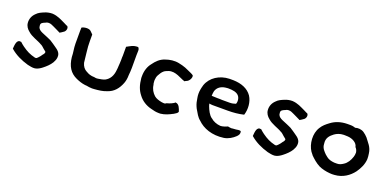

<svg xmlns="http://www.w3.org/2000/svg" viewBox="-13 -1069 3323 1654"><g transform="rotate(20 1649.0 -242.5)"><path d="M52 -95 54 -93C100 -53 157 -26 220 -8C240 -4 265 3 288 0C312 -3 336 -19 351 -31C377 -51 404 -76 421 -104C430 -121 437 -134 439 -154V-157C443 -196 415 -217 388 -235C372 -248 353 -258 336 -270V-271H335C320 -279 306 -284 291 -291C250 -310 202 -318 202 -362V-363C199 -384 216 -391 234 -399H235C243 -404 254 -409 268 -409C287 -409 300 -401 316 -394C335 -384 356 -376 380 -363L382 -361C386 -362 412 -380 413 -381C431 -390 442 -422 426 -438L424 -439C412 -442 403 -450 390 -455C353 -472 320 -492 270 -495C243 -495 220 -489 201 -481C175 -470 152 -461 133 -440C105 -414 94 -380 97 -348C99 -320 116 -296 137 -280C172 -247 230 -234 267 -211H268C280 -205 291 -194 301 -185C309 -178 313 -175 323 -167C330 -159 321 -144 311 -134C303 -122 296 -112 286 -102C277 -93 272 -84 257 -87C208 -99 178 -114 136 -144C124 -154 111 -162 102 -172L101 -174H99C57 -184 55 -133 52 -97Z M544 -320C544 -278 554 -240 554 -202V-201C563 -119 595 -67 660 -38C685 -27 712 -17 744 -13H745C749 -13 753 -12 759 -12C771 -9 794 -6 810 -6C818 -6 824 -7 830 -7C871 -10 909 -15 940 -28C999 -46 1034 -91 1055 -146C1063 -167 1068 -192 1068 -222C1071 -244 1071 -265 1072 -289V-407C1072 -419 1073 -430 1073 -441C1074 -456 1072 -467 1062 -477H1060C1017 -478 991 -458 966 -445L963 -444V-361C963 -355 963 -350 962 -346V-322C962 -301 960 -286 959 -266L958 -247C957 -240 957 -234 956 -229V-228C951 -173 929 -137 891 -117C873 -109 853 -106 828 -102C823 -102 819 -101 814 -101C813 -101 812 -102 805 -102L795 -104C763 -104 739 -113 719 -126H718C695 -138 678 -159 670 -190C666 -215 665 -245 661 -270L659 -289C655 -317 653 -352 653 -385V-443L637 -459L629 -467C610 -486 563 -479 545 -467L544 -437Z M1178 -236C1184 -175 1198 -132 1229 -93C1257 -55 1300 -26 1354 -14C1376 -8 1396 -3 1423 -3H1437C1478 -7 1515 -25 1543 -40H1544C1562 -51 1577 -59 1581 -71V-74C1574 -96 1561 -138 1529 -138H1524V-135C1512 -126 1487 -113 1458 -106H1457C1453 -102 1446 -98 1441 -98H1432C1427 -98 1420 -99 1414 -100C1388 -105 1361 -113 1344 -128C1319 -151 1302 -178 1297 -217L1294 -227C1294 -233 1292 -243 1292 -249V-259C1293 -275 1296 -291 1303 -304C1312 -321 1325 -342 1339 -353C1348 -361 1364 -367 1377 -372C1437 -394 1499 -346 1535 -337L1537 -336C1542 -341 1549 -343 1555 -346C1574 -353 1594 -384 1588 -407C1583 -412 1577 -416 1566 -421C1549 -428 1528 -439 1503 -449C1485 -456 1459 -463 1437 -467C1398 -475 1354 -469 1316 -455C1272 -441 1242 -410 1218 -376C1194 -347 1178 -304 1178 -255Z M1691 -239C1694 -215 1700 -188 1710 -166C1713 -159 1716 -154 1719 -147H1720V-146C1737 -117 1753 -85 1780 -64C1832 -12 1917 21 2023 6C2062 0 2098 -23 2122 -46C2128 -52 2135 -59 2139 -68C2144 -82 2143 -92 2139 -99C2133 -101 2125 -102 2118 -101C2102 -97 2092 -98 2071 -96H2070C2057 -93 2052 -94 2038 -96L2023 -99C2007 -91 1978 -81 1959 -81C1924 -83 1889 -98 1869 -117H1868C1841 -136 1823 -174 1810 -208C1808 -214 1806 -220 1804 -229H1807C1817 -228 1822 -226 1834 -226H1975C2026 -226 2074 -231 2116 -241L2119 -242L2120 -244C2136 -296 2133 -363 2101 -412C2066 -463 2005 -487 1931 -489H1894C1805 -486 1728 -437 1701 -360C1699 -351 1696 -342 1694 -333L1691 -318C1686 -294 1686 -262 1691 -239ZM1800 -299C1800 -300 1801 -303 1801 -304V-306C1801 -315 1802 -327 1804 -335V-336C1804 -339 1805 -341 1806 -345C1818 -380 1848 -401 1889 -406C1895 -407 1899 -407 1909 -408H1914C1955 -408 1989 -402 2008 -382C2027 -364 2031 -327 2021 -306C2004 -300 1987 -296 1965 -296H1897C1889 -296 1883 -296 1875 -297H1854C1836 -297 1819 -299 1800 -299Z M2252 -95 2254 -93C2300 -53 2357 -26 2420 -8C2440 -4 2465 3 2488 0C2512 -3 2536 -19 2551 -31C2577 -51 2604 -76 2621 -104C2630 -121 2637 -134 2639 -154V-157C2643 -196 2615 -217 2588 -235C2572 -248 2553 -258 2536 -270V-271H2535C2520 -279 2506 -284 2491 -291C2450 -310 2402 -318 2402 -362V-363C2399 -384 2416 -391 2434 -399H2435C2443 -404 2454 -409 2468 -409C2487 -409 2500 -401 2516 -394C2535 -384 2556 -376 2580 -363L2582 -361C2586 -362 2612 -380 2613 -381C2631 -390 2642 -422 2626 -438L2624 -439C2612 -442 2603 -450 2590 -455C2553 -472 2520 -492 2470 -495C2443 -495 2420 -489 2401 -481C2375 -470 2352 -461 2333 -440C2305 -414 2294 -380 2297 -348C2299 -320 2316 -296 2337 -280C2372 -247 2430 -234 2467 -211H2468C2480 -205 2491 -194 2501 -185C2509 -178 2513 -175 2523 -167C2530 -159 2521 -144 2511 -134C2503 -122 2496 -112 2486 -102C2477 -93 2472 -84 2457 -87C2408 -99 2378 -114 2336 -144C2324 -154 2311 -162 2302 -172L2301 -174H2299C2257 -184 2255 -133 2252 -97Z M2767 -356C2725 -292 2735 -197 2773 -140C2776 -136 2786 -123 2792 -116C2792 -116 2792 -115 2792 -115C2817 -90 2847 -63 2882 -45C2912 -31 2948 -23 2984 -20C2986 -20 2983 -20 2984 -20C2992 -20 2997 -19 3005 -19C3013 -19 3020 -20 3027 -20C3027 -20 3025 -20 3027 -20C3103 -25 3159 -66 3196 -115C3222 -152 3244 -195 3247 -244C3247 -246 3247 -243 3247 -244C3247 -260 3246 -277 3243 -294C3236 -353 3202 -381 3176 -418C3164 -431 3151 -443 3136 -453C3112 -469 3081 -471 3056 -463C3044 -467 3030 -471 3011 -471H2981C2922 -470 2873 -453 2834 -423C2807 -403 2784 -384 2767 -356ZM2852 -241V-242C2844 -293 2871 -321 2903 -345C2924 -360 2950 -371 2983 -372H2994C3004 -372 3013 -371 3023 -371C3067 -368 3109 -344 3115 -309V-308C3126 -297 3134 -282 3136 -264C3136 -249 3134 -235 3130 -224C3119 -189 3099 -157 3072 -140C3055 -129 3039 -119 3015 -119H2989C2959 -122 2937 -128 2918 -143C2902 -155 2892 -164 2879 -179V-180C2865 -194 2852 -216 2852 -241Z"/></g></svg>

Font: Hussar Pisanka
Style: Sbd
Weight: 600
Designer: Robert Jablonski
Foundry: Cannot Into Space Fonts
Version: Version 1.070